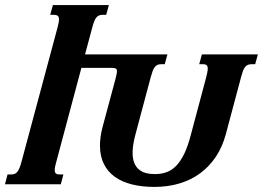

<svg xmlns="http://www.w3.org/2000/svg" viewBox="-36 -736 1060 767"><path d="M175.3 -715.8H398.9L388.2 -676.8H373.5Q364.7 -676.8 358.6 -673.8Q352.5 -670.9 347.9 -664.8Q343.3 -658.7 339.6 -648.7Q335.9 -638.7 332 -624L303.7 -518.6H632.8L622.1 -479.5H607.4Q598.6 -479.5 592.5 -476.6Q586.4 -473.6 581.8 -467.5Q577.1 -461.4 573.5 -451.4Q569.8 -441.4 565.9 -426.8L504.4 -196.3Q493.7 -155.3 493.7 -126Q493.7 -102.1 500.2 -85.7Q506.8 -69.3 518.6 -59.3Q530.3 -49.3 546.6 -44.9Q563 -40.5 582.5 -40.5Q607.9 -40.5 629.2 -48.1Q650.4 -55.7 668 -73.7Q685.5 -91.8 700 -121.6Q714.4 -151.4 726.1 -196.3L787.6 -426.8Q790.5 -438 792.2 -446.8Q793.9 -455.6 793.9 -461.9Q793.9 -471.2 789.6 -475.3Q785.2 -479.5 774.4 -479.5H759.8L770.5 -518.6H994.1L983.4 -479.5H968.8Q960 -479.5 953.9 -476.8Q947.8 -474.1 942.9 -468Q938 -461.9 934.3 -451.9Q930.7 -441.9 926.8 -427.2L866.2 -200.2Q852.5 -149.4 826.7 -110.4Q800.8 -71.3 764.2 -44.2Q727.5 -17.1 681.2 -3.2Q634.8 10.7 580.6 10.7Q531.2 10.7 491.2 0.7Q451.2 -9.3 422.9 -29.5Q394.5 -49.8 378.9 -81.1Q363.3 -112.3 363.3 -154.8Q363.3 -171.9 366 -190.9Q368.7 -210 374.5 -231.4L425.8 -422.4Q428.2 -432.6 429.7 -439.7Q431.2 -446.8 431.2 -451.7Q431.2 -460.4 425.8 -462.6Q420.4 -464.8 409.2 -464.8H289.1L189.5 -91.8Q186 -80.1 184.3 -71.5Q182.6 -63 182.6 -56.6Q182.6 -46.9 187.3 -43Q191.9 -39.1 202.6 -39.1H217.3L207 0H-16.1L-5.9 -39.1H8.3Q17.1 -39.1 23.2 -41.7Q29.3 -44.4 33.9 -50.5Q38.6 -56.6 42.5 -66.7Q46.4 -76.7 50.3 -91.3L193.4 -624.5Q196.3 -635.7 198 -644Q199.7 -652.3 199.7 -658.7Q199.7 -668.5 194.8 -672.6Q189.9 -676.8 179.2 -676.8H164.6Z"/></svg>

Font: Arian AMU Serif
Style: Bold Italic
Weight: 700
Italic angle: -15°
Designer: Ruben Hakobyan (Tarumian)
Foundry: Ruben Hakobyan (Tarumian)
Version: Version 1.002